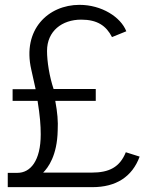

<svg xmlns="http://www.w3.org/2000/svg" viewBox="-20 -772 650 792"><path d="M12 0H361C458 0 525 -42 556 -126L499 -144C474 -82 430 -60 358 -60H158C178 -80 216 -130 218 -234C220 -272 217 -307 208 -356H375V-405H201C184 -456 174 -518 174 -562C174 -644 236 -691 315 -691C381 -691 418 -666 442 -619L501 -643C478 -702 399 -752 308 -752C179 -752 71 -650 109 -485L127 -404H32V-356H135C145 -294 148 -254 148 -218C148 -108 105 -59 52 -59H12Z"/></svg>

Font: 18Franklin Light
Style: Regular
Weight: 300
Designer: Pablo Impallari, Rodrigo Fuenzalida (Modified by Dan O. Williams)
Version: Version 0.025;PS 000.025;hotconv 1.0.88;makeotf.lib2.5.64775